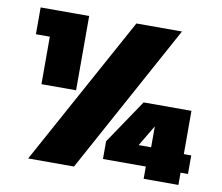

<svg xmlns="http://www.w3.org/2000/svg" viewBox="-78 -802 1035 896"><g transform="rotate(10 439.5 -354.0)"><path d="M44.9 -577.1V-704.1H274.9V-352.1H110.8V-577.1ZM109.9 0 498 -708H713.9L327.1 0ZM454.1 -58.1V-142.1L595.2 -351.1H821.8V-146H856.9V-58.1H821.8V0H657.2V-58.1ZM606.9 -150.9H666V-250Z"/></g></svg>

Font: Poppins Black
Style: Regular
Weight: 900
Designer: Ninad Kale (Devanagari), Jonny Pinhorn (Latin)
Foundry: Indian Type Foundry
Version: 4.004